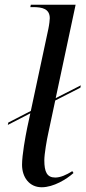

<svg xmlns="http://www.w3.org/2000/svg" viewBox="-20 -780 364 810"><path d="M156 10C206 10 261 -24 290 -50L285 -58C260 -42 235 -31 213 -31C178 -31 167 -55 167 -104C167 -131 178 -193 183 -215L213 -356L319 -410L321 -420L215 -366L299 -760H110L108 -750H120C158 -750 190 -743 190 -703C190 -697 188 -677 184 -658L110 -312L15 -263L13 -253L108 -302L95 -242C87 -203 73 -126 73 -85C73 -33 103 10 156 10Z"/></svg>

Font: Noto Serif Display
Style: Italic
Weight: 400
Italic angle: -12°
Designer: Monotype Design Team
Foundry: Monotype Imaging Inc.
Version: Version 2.009